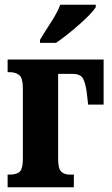

<svg xmlns="http://www.w3.org/2000/svg" viewBox="-20 -786 471 806"><path d="M148 -606H215Q258 -635 312 -682.5Q366 -730 382 -756V-766H233Q220 -732 193.5 -691.5Q167 -651 148 -619ZM12 0H290V-53H272Q250 -53 237 -65.5Q224 -78 224 -118V-476H283Q318 -476 328.5 -456.5Q339 -437 344 -399L350 -347H415V-536H12V-483H21Q46 -483 61 -470.5Q76 -458 76 -416V-118Q76 -79 63.5 -66Q51 -53 21 -53H12Z"/></svg>

Font: Noto Serif ExtraCondensed Extra
Style: Regular
Weight: 800
Width: 3
Designer: Monotype Design Team
Foundry: Monotype Imaging Inc.
Version: Version 1.002